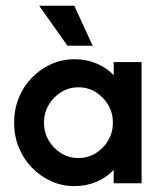

<svg xmlns="http://www.w3.org/2000/svg" viewBox="-20 -630 557 660"><path d="M236.1 9.7Q193.1 9.7 155.6 -7.3Q118.1 -24.3 89.2 -54.2Q60.4 -84 44.4 -123.6Q28.5 -163.2 28.5 -208.3Q28.5 -253.5 44.4 -293.1Q60.4 -332.6 89.2 -362.5Q118.1 -392.4 155.6 -409.4Q193.1 -426.4 236.1 -426.4Q277.1 -426.4 311.8 -411.8Q346.5 -397.2 370.8 -371.5V-416.7H466.7V0H370.8V-45.8Q346.5 -20.1 311.8 -5.2Q277.1 9.7 236.1 9.7ZM249.3 -86.8Q282.6 -86.8 309.4 -103.5Q336.1 -120.1 352.1 -147.6Q368.1 -175 368.1 -208.3Q368.1 -241.7 352.1 -269.1Q336.1 -296.5 309.4 -313.2Q282.6 -329.9 250 -329.9Q216.7 -329.9 189.9 -313.2Q163.2 -296.5 147.2 -269.1Q131.2 -241.7 131.2 -208.3Q131.2 -175 147.2 -147.6Q163.2 -120.1 189.9 -103.5Q216.7 -86.8 249.3 -86.8ZM211.8 -472.9 114.6 -610.4H235.4L298.6 -472.9Z"/></svg>

Font: Afacad Flux SemiBold
Style: Regular
Weight: 600
Designer: Kristian Moeller
Foundry: Dicotype
Version: Version 1.100